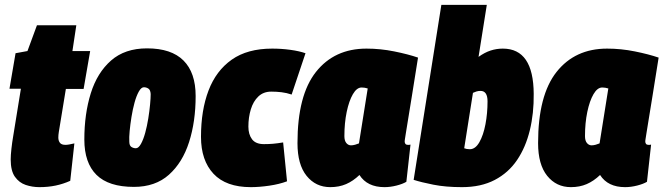

<svg xmlns="http://www.w3.org/2000/svg" viewBox="-20 -760 2730 790"><path d="M286 -170 269 -16Q240 -3 209 3.5Q178 10 142 10Q113 10 86 1Q59 -8 41.5 -32.5Q24 -57 24 -104Q24 -121 27 -148Q30 -175 34 -198L66 -395H19L44 -541L93 -550L132 -656H294L278 -550H351L324 -394H251L222 -217Q221 -211 220.5 -205Q220 -199 220 -194Q220 -181 226.5 -172.5Q233 -164 249 -164Q256 -164 264.5 -165.5Q273 -167 286 -170Z M531 9Q427 9 377 -40.5Q327 -90 327 -186Q327 -291 353.5 -376Q380 -461 437 -511Q494 -561 585 -561Q685 -561 735 -511Q785 -461 785 -365Q785 -260 758 -175.5Q731 -91 675 -41Q619 9 531 9ZM539 -150Q550 -150 560 -168Q570 -186 577.5 -213.5Q585 -241 590 -272Q595 -303 597.5 -330Q600 -357 600 -373Q599 -390 590.5 -395.5Q582 -401 572 -401Q561 -401 551 -383Q541 -365 533.5 -337.5Q526 -310 521 -279Q516 -248 513.5 -221Q511 -194 512 -178Q512 -161 520.5 -155.5Q529 -150 539 -150Z M1012 10Q910 10 858.5 -45Q807 -100 807 -197Q807 -306 838 -387.5Q869 -469 933.5 -514.5Q998 -560 1100 -560Q1138 -560 1174.5 -555Q1211 -550 1237 -541L1180 -371Q1159 -378 1138.5 -380.5Q1118 -383 1096 -383Q1064 -383 1043 -363Q1022 -343 1012 -310Q1002 -277 1002 -239Q1002 -207 1017 -187Q1032 -167 1066 -167Q1086 -167 1103.5 -168.5Q1121 -170 1145 -174L1161 -14Q1129 -2 1088 4Q1047 10 1012 10Z M1562 10Q1491 10 1459 -40Q1433 -15 1404 -2.5Q1375 10 1339 10Q1279 10 1241.5 -36.5Q1204 -83 1204 -171Q1204 -368 1280 -464Q1356 -560 1488 -560Q1545 -560 1602 -548.5Q1659 -537 1700 -523Q1685 -428 1675 -366.5Q1665 -305 1659 -268Q1653 -231 1650 -212.5Q1647 -194 1646 -187Q1645 -180 1645 -179Q1645 -164 1658 -164Q1660 -164 1663 -164Q1666 -164 1669 -165L1652 -12Q1637 -3 1611.5 3.5Q1586 10 1562 10ZM1457 -170 1493 -396Q1487 -398 1480.5 -399Q1474 -400 1468 -400Q1448 -400 1432 -372.5Q1416 -345 1406.5 -299.5Q1397 -254 1397 -200Q1397 -181 1405 -171.5Q1413 -162 1424 -162Q1432 -162 1441 -164.5Q1450 -167 1457 -170Z M1983 -740 1949 -526Q1974 -544 1998.5 -552Q2023 -560 2049 -560Q2175 -560 2176 -374Q2177 -294 2160 -224Q2143 -154 2107.5 -101.5Q2072 -49 2015.5 -19.5Q1959 10 1881 10Q1814 10 1763.5 0Q1713 -10 1682 -20L1796 -740ZM1957 -386Q1948 -386 1940 -383.5Q1932 -381 1926 -378L1890 -150Q1900 -146 1913 -146Q1936 -146 1952.5 -175Q1969 -204 1977.5 -249Q1986 -294 1986 -343Q1986 -386 1957 -386Z M2552 10Q2481 10 2449 -40Q2423 -15 2394 -2.5Q2365 10 2329 10Q2269 10 2231.5 -36.5Q2194 -83 2194 -171Q2194 -368 2270 -464Q2346 -560 2478 -560Q2535 -560 2592 -548.5Q2649 -537 2690 -523Q2675 -428 2665 -366.5Q2655 -305 2649 -268Q2643 -231 2640 -212.5Q2637 -194 2636 -187Q2635 -180 2635 -179Q2635 -164 2648 -164Q2650 -164 2653 -164Q2656 -164 2659 -165L2642 -12Q2627 -3 2601.5 3.5Q2576 10 2552 10ZM2447 -170 2483 -396Q2477 -398 2470.5 -399Q2464 -400 2458 -400Q2438 -400 2422 -372.5Q2406 -345 2396.5 -299.5Q2387 -254 2387 -200Q2387 -181 2395 -171.5Q2403 -162 2414 -162Q2422 -162 2431 -164.5Q2440 -167 2447 -170Z"/></svg>

Font: Georama Semi Condensed Black
Style: Italic
Weight: 900
Width: 4
Italic angle: -9°
Designer: Jean-Baptiste Levee
Foundry: Production Type
Version: Version 1.000